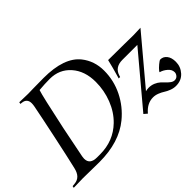

<svg xmlns="http://www.w3.org/2000/svg" viewBox="-113 -1074 1420 1420"><g transform="rotate(-45 596.5 -364.5)"><path d="M268.6 0Q233.4 0 178 -1.2Q122.6 -2.4 95.7 -2.4Q74.2 -2.4 0 0L2.9 -14.6L24.4 -16.6Q57.1 -19.5 77.1 -39.6Q97.2 -59.6 106.4 -100.1Q125.5 -180.2 164.6 -364Q203.6 -547.9 219.7 -632.3Q222.7 -648.4 222.7 -661.6Q222.7 -711.4 172.9 -716.3L159.7 -717.8L162.6 -732.4Q234.9 -730 253.9 -730Q257.8 -730 305.4 -731.2Q353 -732.4 416.5 -732.4Q631.3 -732.4 713.4 -628.9Q772 -554.7 772 -454.1Q772 -351.1 726.6 -259.5Q681.2 -168 602.1 -103Q476.6 0 268.6 0ZM332.5 -689.9Q317.4 -646.5 257.8 -366.2Q240.7 -284.7 208.5 -120.6Q206.1 -107.4 206.1 -98.1Q206.1 -37.1 280.3 -37.1H312Q452.1 -37.1 547.4 -129.4Q605.5 -185.5 637.5 -267.6Q669.4 -349.6 669.4 -438.5Q669.4 -553.2 606.4 -624.3Q543.5 -695.3 443.8 -695.3Q391.6 -695.3 332.5 -689.9ZM775.9 0 750 -22 1080.1 -415H923.8Q846.7 -415 826.2 -350.6L821.8 -336.9H807.1Q834 -427.7 847.7 -488.3Q940.9 -488.3 1009 -487.1Q1077.1 -485.8 1109.9 -485.8Q1113.8 -485.8 1186 -488.3L882.8 -127.4Q900.4 -131.8 914.6 -131.8Q942.4 -131.8 965.8 -121.8Q989.3 -111.8 1004.9 -97.4Q1020.5 -83 1033.9 -68.6Q1047.4 -54.2 1061.8 -44.2Q1076.2 -34.2 1090.8 -34.2Q1109.9 -34.2 1121.3 -47.9Q1132.8 -61.5 1132.8 -77.1Q1132.8 -105 1106.9 -126.7Q1081.1 -148.4 1053.7 -155.3L1056.6 -163.1Q1070.3 -180.7 1093 -199.7Q1115.7 -218.8 1124 -218.8Q1153.8 -218.8 1173.6 -193.8Q1193.4 -168.9 1193.4 -125Q1193.4 -74.2 1159.2 -35.9Q1125 2.4 1067.9 2.4Q1043.5 2.4 1018.6 -7.1Q993.7 -16.6 976.3 -28.1Q959 -39.6 935.1 -49.1Q911.1 -58.6 887.7 -58.6Q826.7 -58.6 779.3 -4.4Z"/></g></svg>

Font: Flanker
Style: Italic
Weight: 400
Italic angle: -12°
Designer: Flanker
Version: Version 2.027